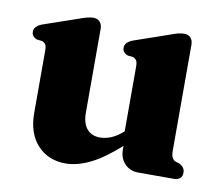

<svg xmlns="http://www.w3.org/2000/svg" viewBox="-61 -544 721 627"><g transform="rotate(10 300.0 -230.0)"><path d="M64 -133V-339.5Q64 -354 60.2 -359.8Q56.5 -365.5 48.5 -368.5L30.5 -370.5Q13.5 -377.5 13.5 -393.5Q13.5 -411.5 39 -421.5L149.5 -459.5Q184 -472.5 200 -472.5Q214.5 -472.5 222.2 -463.8Q230 -455 230 -441.5V-164Q230 -127.5 245.8 -109.2Q261.5 -91 289 -91Q307.5 -91 326.5 -99Q345.5 -107 364.5 -124L365.5 -125V-339.5Q365.5 -354 361.5 -359.8Q357.5 -365.5 350 -368.5L332 -370.5Q314.5 -377.5 314.5 -393.5Q314.5 -411.5 340.5 -421.5L450.5 -459.5Q469 -466.5 480 -469.5Q491 -472.5 502 -472.5Q516 -472.5 523.5 -463.8Q531 -455 531 -441.5V-92.5Q531 -75 534.8 -67.5Q538.5 -60 546 -56.5L560.5 -52Q578 -42 578 -25.5Q578 0 549 0H432Q405 0 387.5 -18.2Q370 -36.5 370 -64.5V-77.5Q316 -29 273.2 -8.5Q230.5 12 193 12Q135.5 12 99.8 -26.5Q64 -65 64 -133Z"/></g></svg>

Font: Fraunces 72pt Soft
Style: Bold
Weight: 700
Version: Version 1.000;[b76b70a41]